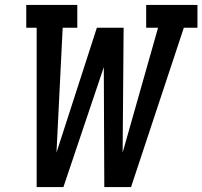

<svg xmlns="http://www.w3.org/2000/svg" viewBox="-20 -755 817 775"><path d="M128 0V-643H86V-735H292V-643H233L208 -139L371 -643H479L475 -139L618 -643H570V-735H777V-643H722L509 0H401L399 -484L236 0Z"/></svg>

Font: Iosevka Etoile SmBdObl
Style: Regular
Weight: 600
Italic angle: -9°
Designer: Belleve Invis
Foundry: Belleve Invis
Version: Version 15.5.2; ttfautohint (v1.8.4)